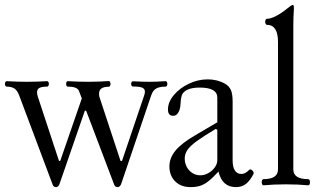

<svg xmlns="http://www.w3.org/2000/svg" viewBox="-21 -746 1297 777"><path d="M192.4 2 56.6 -359.9Q48.8 -380.4 37.1 -387.9Q25.4 -395.5 5.9 -395.5Q2.9 -395.5 1 -398.7Q-1 -401.9 -1 -406.7Q-1 -411.1 1 -414.3Q2.9 -417.5 5.9 -417.5Q51.3 -415 87.9 -415Q124.5 -415 169.9 -417.5Q172.9 -417.5 174.8 -414.3Q176.8 -411.1 176.8 -406.7Q176.8 -401.9 174.8 -398.7Q172.9 -395.5 169.9 -395.5Q148.9 -395.5 138.9 -390.4Q128.9 -385.3 128.9 -372.6Q128.9 -364.3 132.3 -354L217.8 -94.7H222.7L310.1 -347.7L298.3 -378.4Q291.5 -395.5 252.9 -395.5Q250 -395.5 248.3 -398.7Q246.6 -401.9 246.6 -406.7Q246.6 -411.1 248.3 -414.3Q250 -417.5 252.9 -417.5Q299.3 -415 336.4 -415Q377.9 -415 419.4 -418Q422.4 -418 424.3 -414.6Q426.3 -411.1 426.3 -406.7Q426.3 -401.9 424.3 -398.4Q422.4 -395 419.4 -395Q379.9 -395 379.9 -367.2Q379.9 -358.4 381.3 -354L466.8 -94.7H472.7L562 -358.4Q565.4 -367.2 565.4 -375Q565.4 -386.7 554.2 -391.4Q543 -396 516.1 -396Q513.2 -396 511.5 -399.2Q509.8 -402.3 509.8 -406.7Q509.8 -410.6 511.5 -413.8Q513.2 -417 516.1 -417Q562 -415 583 -415Q611.8 -415 649.4 -417.5Q652.3 -417.5 654.3 -414.3Q656.2 -411.1 656.2 -406.7Q656.2 -401.9 654.3 -398.7Q652.3 -395.5 649.4 -395.5Q625 -395.5 611.3 -387.9Q597.7 -380.4 590.8 -359.9L470.2 -3.9Q465.3 11.2 455.1 11.2Q444.8 11.2 441.4 2L327.6 -297.9H322.3L220.7 -3.9Q215.8 11.2 206.1 11.2Q195.8 11.2 192.4 2Z M664.6 -72.8Q664.6 -106.9 689.5 -137Q714.4 -167 770 -199.2L858.4 -251V-351.1Q858.4 -391.6 787.1 -391.6Q736.3 -391.6 718.8 -368.2Q711.4 -359.4 709.5 -324.2Q708.5 -303.2 700.4 -290.3Q692.4 -277.3 680.2 -277.3Q658.7 -277.3 658.7 -302.7Q658.7 -332.5 682.1 -360.8Q705.6 -389.2 742.9 -407Q780.3 -424.8 819.3 -424.8Q858.9 -424.8 889.6 -407.2Q905.8 -397.9 913.1 -382.3Q920.4 -366.7 920.4 -335V-97.2Q920.4 -70.3 929.4 -56.2Q938.5 -42 955.6 -42Q963.9 -42 971.2 -45.9Q978.5 -49.8 988.3 -59.1Q991.2 -62 996.1 -59.3Q1001 -56.6 1003.9 -51.5Q1006.8 -46.4 1005.4 -43Q992.7 -17.6 976.1 -3.2Q959.5 11.2 933.6 11.2Q877.9 11.2 863.3 -51.8Q839.4 -25.9 822.5 -12.7Q805.7 0.5 789.1 5.9Q772.5 11.2 750 11.2Q711.4 11.2 688 -12Q664.6 -35.2 664.6 -72.8ZM789.6 -36.6Q806.6 -36.6 822.5 -45.7Q838.4 -54.7 848.4 -68.8Q858.4 -83 858.4 -98.1V-220.2L852.5 -224.6Q801.8 -194.3 775.1 -174.8Q748.5 -155.3 737.5 -139.2Q726.6 -123 726.6 -104.5Q726.6 -85.9 734.9 -70.3Q743.2 -54.7 757.8 -45.7Q772.5 -36.6 789.6 -36.6Z M1038.1 -8.8Q1038.1 -13.7 1040 -17.3Q1042 -21 1044.9 -21Q1104 -21 1104 -60.5V-576.2Q1104 -645.5 1059.1 -645.5Q1056.2 -645.5 1054.2 -649.2Q1052.2 -652.8 1052.2 -657.7Q1052.2 -662.6 1054.2 -666.3Q1056.2 -669.9 1059.1 -669.9Q1074.2 -669.9 1096.9 -681.6Q1119.6 -693.4 1143.1 -712.9Q1158.7 -726.1 1164.1 -726.1Q1168.5 -726.1 1168.5 -712.4Q1166 -677.7 1166 -640.1V-60.5Q1166 -21 1226.6 -21Q1230 -21 1231.7 -17.3Q1233.4 -13.7 1233.4 -8.8Q1233.4 -3.4 1231.7 0.2Q1230 3.9 1226.6 3.9Q1186 0 1135.7 0Q1085.4 0 1044.9 3.9Q1042 3.9 1040 0Q1038.1 -3.9 1038.1 -8.8Z"/></svg>

Font: JuniusX Light
Style: Regular
Weight: 300
Designer: Peter S. Baker
Foundry: Briery Creek Software
Version: Version 1.008